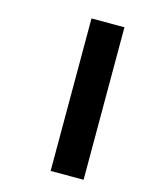

<svg xmlns="http://www.w3.org/2000/svg" viewBox="-95 -662 578 726"><g transform="rotate(15 194.0 -298.5)"><path d="M173 0V-597H302V0Z"/></g></svg>

Font: Noto Sans Gujarati SemiCondensed
Style: Bold
Weight: 700
Width: 4
Designer: Jelle Bosma - Monotype Design Team, Universal Thirst
Foundry: Monotype Imaging Inc.
Version: Version 2.106; ttfautohint (v1.8.4.7-5d5b)